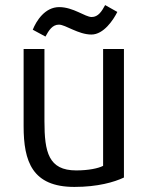

<svg xmlns="http://www.w3.org/2000/svg" viewBox="-20 -724 612 756"><path d="M340 -588C388 -588 426 -645 442 -677L394 -704C381 -680 367 -657 341 -657C315 -657 269 -696 213 -696C157 -696 123 -642 109 -607L159 -580C172 -604 186 -627 212 -627C238 -627 288 -588 340 -588ZM468 -25V-531H386V-71C367 -61 328 -53 280 -53C171 -53 155 -125 155 -247V-531H73V-227C73 -88 107 12 273 12C365 12 430 -7 468 -25Z"/></svg>

Font: Repo
Style: Regular
Weight: 400
Designer: Stefan Peev
Foundry: Context Ltd
Version: Version 0.000